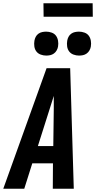

<svg xmlns="http://www.w3.org/2000/svg" viewBox="-41 -1151 586 1171"><path d="M-21 0 243 -735H387L409 0H281L282 -155H156L107 0ZM190 -260H284L287 -490Q287 -509 287 -528Q287 -547 287 -566Q281 -547 275 -528Q269 -509 263 -490ZM441 -812Q424 -812 407.5 -818Q391 -824 381 -837Q371 -850 368.5 -867.5Q366 -885 369 -903Q371 -915 377 -926.5Q383 -938 393.5 -945.5Q404 -953 416.5 -955.5Q429 -958 441 -958Q458 -958 474.5 -952Q491 -946 500.5 -933Q510 -920 513 -902.5Q516 -885 513 -867Q511 -855 504.5 -843.5Q498 -832 487.5 -824.5Q477 -817 465 -814.5Q453 -812 441 -812ZM241 -812Q224 -812 207.5 -818Q191 -824 181 -837Q171 -850 168.5 -867.5Q166 -885 169 -903Q171 -915 177 -926.5Q183 -938 193.5 -945.5Q204 -953 216.5 -955.5Q229 -958 241 -958Q258 -958 274.5 -952Q291 -946 300.5 -933Q310 -920 313 -902.5Q316 -885 313 -867Q311 -855 304.5 -843.5Q298 -832 287.5 -824.5Q277 -817 265 -814.5Q253 -812 241 -812ZM225 -1049 224 -1131H524L525 -1049Z"/></svg>

Font: Iosevka Extrabold
Style: Italic
Weight: 800
Italic angle: -9°
Monospace: yes
Designer: Belleve Invis
Foundry: Belleve Invis
Version: Version 32.5.0; ttfautohint (v1.8.4)